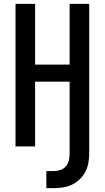

<svg xmlns="http://www.w3.org/2000/svg" viewBox="-20 -755 540 990"><path d="M219 215V127H260Q277 127 293 121Q309 115 320 102Q331 89 335 72Q339 55 339 38V-334H161V0H60V-735H161V-422H339V-735H440V38Q440 62 435.5 86Q431 110 420 131Q409 152 391.5 169Q374 186 352.5 196.5Q331 207 307.5 211Q284 215 260 215Z"/></svg>

Font: Iosevka SS18 Semibold
Style: Regular
Weight: 600
Monospace: yes
Designer: Belleve Invis
Foundry: Belleve Invis
Version: Version 25.1.1; ttfautohint (v1.8.4)